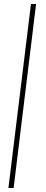

<svg xmlns="http://www.w3.org/2000/svg" viewBox="-20 -743 231 958"><path d="M160 -723 48 195H22L134.5 -723Z"/></svg>

Font: Lato ExtraLight
Style: Italic
Weight: 275
Italic angle: -7°
Designer: Lukasz Dziedzic with Adam Twardoch and Botio Nikoltchev
Foundry: tyPoland Lukasz Dziedzic
Version: Version 2.015; 2015-08-06; http://www.latofonts.com/